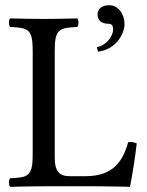

<svg xmlns="http://www.w3.org/2000/svg" viewBox="-20 -718 568 740"><path d="M149 0H362C389 0 481 2 481 2C491 -48 501 -113 507 -165C497 -170 486 -172 474 -170C454 -98 417 -39 311 -39H248C209 -39 191 -58 191 -109V-523C191 -606 208 -611 278 -614C284 -620 284 -641 278 -647C233 -646 186 -645 148 -645C112 -645 65 -646 19 -647C13 -641 13 -620 19 -614C89 -611 106 -606 106 -523V-122C106 -39 89 -34 19 -31C13 -25 13 -4 19 2C58 1 115 0 149 0ZM400 -698C370 -698 356 -680 356 -664C356 -648 361 -626 402 -626C410 -626 416 -618 416 -605C416 -582 395 -545 353 -536L358 -519C428 -527 460 -589 460 -625C460 -661 438 -698 400 -698Z"/></svg>

Font: Libertinus Math
Style: Regular
Weight: 400
Designer: Philipp H. Poll, Khaled Hosny
Foundry: Caleb Maclennan
Version: Version 7.050;RELEASE